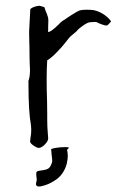

<svg xmlns="http://www.w3.org/2000/svg" viewBox="-20 -520 421 675"><path d="M336.9 -474.1Q358.4 -462.4 370.6 -444.8Q360.4 -432.1 356.4 -430.7Q355.5 -430.2 354 -430.2Q349.6 -430.2 339.8 -433.6Q331.1 -436.5 325.2 -439.5L321.3 -441.4L318.8 -442.4Q317.4 -442.9 313.5 -442.9Q307.6 -442.9 296.9 -441.9Q288.1 -441.4 271.5 -429.7Q258.8 -420.9 252.9 -414.6L250.5 -411.6L247.6 -408.7Q243.2 -404.3 235.4 -398.4Q228.5 -393.6 221.7 -385.3L210 -370.6Q197.8 -354.5 180.7 -337.4Q159.2 -314.9 146 -308.1Q144 -279.8 144 -240.2Q144 -205.6 145.5 -162.6Q146 -141.1 146 -118.7V-99.6Q146 -87.9 146.5 -74.7L147.9 -53.7L149.4 -33.2Q149.4 -24.9 139.2 -13.7Q128.9 -2.4 119.6 -0.5Q117.7 0 116.2 0Q111.3 0 106.9 -2.9L100.1 -6.8L93.3 -11.7Q85.9 -17.6 85.9 -22.9V-23.4L87.4 -37.1L89.4 -51.8Q89.8 -59.1 89.8 -65.4Q89.8 -73.2 88.9 -79.6Q80.1 -127 80.1 -222.7V-232.9L79.6 -234.4L80.1 -235.8Q85.4 -250.5 85.4 -272V-275.4L84.5 -295.4L84 -315.4L83.5 -355.5L82.5 -396V-411.1Q83 -420.4 83.5 -430.7L84.5 -448.7Q85.4 -471.2 86.4 -486.3Q86.9 -490.7 99.6 -495.6Q110.4 -499.5 116.7 -499.5H119.1L127 -497.6L136.2 -494.6L140.1 -482.4L145 -470.7Q149.9 -458.5 149.9 -449.2V-445.8Q149.4 -437.5 149.4 -426.8V-418.5Q149.4 -413.1 148.9 -408.2Q149.4 -407.7 150.4 -407.7Q157.2 -407.7 175.3 -423.8L183.1 -431.2L187 -434.6L189.9 -438Q197.8 -444.8 198.7 -445.8Q208 -451.7 213.4 -455.1L215.3 -457L218.3 -458.5Q222.2 -461.4 227.5 -464.8Q252 -480.5 260.3 -483.4Q268.1 -485.8 285.6 -485.8Q292 -485.8 298.8 -485.4Q316.9 -484.9 336.9 -474.1ZM117.2 135.7Q106.4 135.7 106.4 126.5Q106.4 124 109.4 111.3Q107.4 98.1 107.4 91.3Q107.4 85.4 108.9 84Q112.3 80.6 122.3 79.6Q132.3 78.6 143.1 75.7Q157.2 71.3 162.1 52.7Q163.6 51.3 163.6 45.4Q163.6 38.6 161.6 25.9Q161.1 14.2 159.7 5.4Q159.7 1.5 190.4 -2Q202.1 -2.9 210 -2.9Q222.2 -2.9 222.2 0L215.8 6.8Q218.3 17.1 218.3 29.3Q218.3 38.1 214.8 55.2Q203.6 96.7 169.9 116.2Q149.4 129.4 127 134.3Q121.6 135.7 117.2 135.7Z"/></svg>

Font: Kurland
Style: Regular
Weight: 400
Designer: GGBot
Version: 0.22